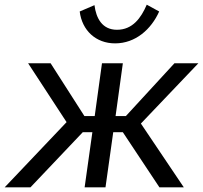

<svg xmlns="http://www.w3.org/2000/svg" viewBox="-88 -799 866 819"><path d="M42 0 265 -235H306L273 0H362L395 -235H436L592 0H696L513 -272L758 -529H656L449 -304H405L436 -529H347L316 -304H272L128 -529H32L196 -278L-68 0ZM411 -672C348 -672 322 -721 315 -777L252 -750C262 -669 321 -614 403 -614C490 -614 557 -674 591 -750L538 -779C514 -723 478 -672 411 -672Z"/></svg>

Font: Cheyenne Sans
Style: Italic
Weight: 400
Italic angle: -8.13011°
Designer: The Public Sans project authors (U.S. Web Design System), Libre Franklin designed by Pablo Impallari and Rodrigo Fuenzal
Foundry: The Cheyenne Sans Project Authors
Version: Version 2.007